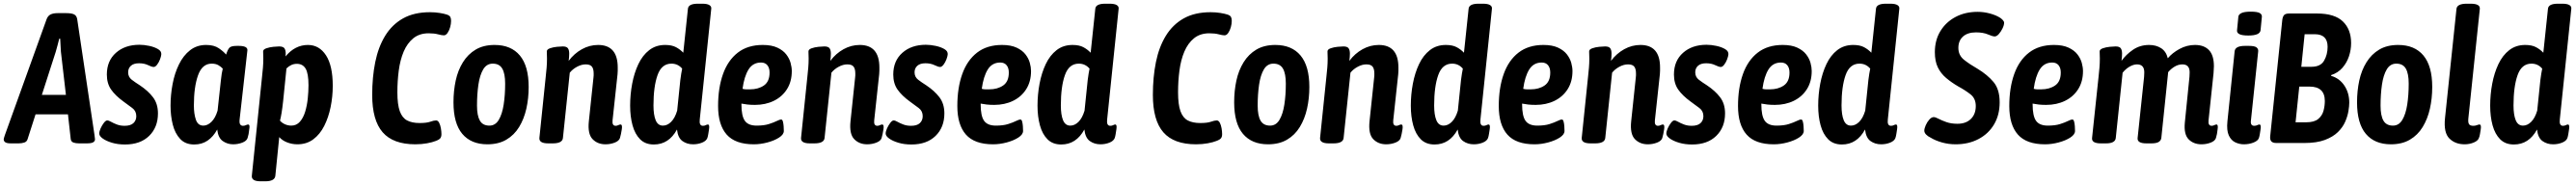

<svg xmlns="http://www.w3.org/2000/svg" viewBox="-47 -773 13910 1000"><path d="M12 2Q-10 2 -18.5 -4Q-27 -10 -27 -20Q-27 -23 -25.5 -27.5Q-24 -32 -21 -42L205 -670Q212 -688 226.5 -695Q241 -702 264 -702H311Q340 -702 353.5 -695Q367 -688 370 -669L463 -45Q464 -35 465 -29Q466 -23 466 -20Q466 -10 456.5 -4Q447 2 421 2H380Q362 2 349.5 -2.5Q337 -7 335 -21L320 -155H145L102 -21Q98 -7 84 -2.5Q70 2 53 2ZM254 -493 179 -260H309L282 -493Q281 -509 280 -528Q279 -547 278 -564H273Q269 -547 264 -529Q259 -511 254 -493Z M628 8Q589 8 557.5 -1.5Q526 -11 507.5 -24.5Q489 -38 489 -51Q489 -63 496.5 -79.5Q504 -96 514 -109Q524 -122 532 -122Q540 -122 553 -114.5Q566 -107 584.5 -100Q603 -93 626 -93Q658 -93 673.5 -107.5Q689 -122 689 -145Q689 -173 667.5 -189Q646 -205 620 -224Q576 -256 553 -289Q530 -322 530 -370Q530 -444 579 -487.5Q628 -531 706 -531Q731 -531 759 -525Q787 -519 806.5 -507.5Q826 -496 824 -478Q823 -468 817 -452Q811 -436 801.5 -423.5Q792 -411 783 -411Q773 -411 752.5 -421Q732 -431 704 -431Q675 -431 660 -417.5Q645 -404 645 -382Q645 -357 664.5 -342Q684 -327 708 -312Q753 -282 779.5 -247Q806 -212 806 -160Q806 -85 758.5 -38.5Q711 8 628 8Z M1002 8Q954 8 926 -22Q898 -52 886 -99.5Q874 -147 874 -202Q874 -260 885 -318.5Q896 -377 919.5 -425Q943 -473 979.5 -501.5Q1016 -530 1066 -530Q1109 -530 1135 -512Q1161 -494 1174 -478Q1183 -506 1192.5 -515.5Q1202 -525 1232 -525H1242Q1291 -525 1289 -501L1247 -127Q1245 -107 1250.5 -100Q1256 -93 1265 -93Q1274 -93 1281 -96.5Q1288 -100 1293 -100Q1304 -100 1299 -74Q1298 -61 1295.5 -48.5Q1293 -36 1290 -27Q1285 -11 1261.5 -2Q1238 7 1212 7Q1181 7 1156 -10.5Q1131 -28 1126 -73Q1105 -34 1074 -13Q1043 8 1002 8ZM1051 -94Q1074 -94 1095 -114.5Q1116 -135 1128 -175L1146 -340Q1148 -359 1150.5 -375Q1153 -391 1156 -402Q1147 -412 1132.5 -420.5Q1118 -429 1096 -429Q1045 -429 1022.5 -366Q1000 -303 1000 -203Q1000 -157 1011 -125.5Q1022 -94 1051 -94Z M1361 207Q1310 207 1313 177L1368 -357Q1371 -384 1373 -407.5Q1375 -431 1375 -456Q1375 -467 1374.5 -476Q1374 -485 1374 -495Q1374 -506 1391.5 -512Q1409 -518 1429.5 -520Q1450 -522 1460 -522Q1482 -522 1489 -512Q1496 -502 1496 -483Q1496 -476 1495 -468Q1546 -530 1616 -530Q1677 -530 1713.5 -474Q1750 -418 1750 -309Q1750 -251 1738.5 -194.5Q1727 -138 1704 -92.5Q1681 -47 1645 -20Q1609 7 1559 7Q1531 7 1504.5 -3Q1478 -13 1461 -32L1440 177Q1437 207 1385 207ZM1526 -94Q1554 -94 1572.5 -115Q1591 -136 1601 -169Q1611 -202 1615 -240Q1619 -278 1619 -312Q1619 -376 1603.5 -402Q1588 -428 1556 -428Q1540 -428 1526 -421.5Q1512 -415 1500 -403L1482 -226Q1478 -189 1473.5 -162Q1469 -135 1465 -121Q1475 -109 1491.5 -101.5Q1508 -94 1526 -94Z M2196 7Q2076 7 2019.5 -58Q1963 -123 1963 -260Q1963 -356 1979.5 -437.5Q1996 -519 2033 -579.5Q2070 -640 2129.5 -673.5Q2189 -707 2275 -707Q2303 -707 2327.5 -703Q2352 -699 2367 -694Q2381 -689 2385 -681Q2389 -673 2389 -660Q2389 -644 2384 -626Q2379 -608 2370 -595Q2361 -582 2350 -582Q2339 -582 2318.5 -587.5Q2298 -593 2268 -593Q2218 -593 2185 -566Q2152 -539 2133 -494Q2114 -449 2106.5 -392Q2099 -335 2099 -274Q2099 -208 2112 -172Q2125 -136 2151.5 -122Q2178 -108 2219 -108Q2257 -108 2276.5 -115Q2296 -122 2308 -122Q2318 -122 2324.5 -109.5Q2331 -97 2334 -79.5Q2337 -62 2337 -48Q2337 -34 2331 -26Q2325 -18 2306 -11Q2289 -4 2259.5 1.5Q2230 7 2196 7Z M2585 7Q2497 7 2449.5 -49.5Q2402 -106 2402 -220Q2402 -282 2414 -337.5Q2426 -393 2453 -436.5Q2480 -480 2522 -505Q2564 -530 2624 -530Q2713 -530 2760.5 -473Q2808 -416 2808 -303Q2808 -241 2795.5 -185.5Q2783 -130 2756.5 -86.5Q2730 -43 2687.5 -18Q2645 7 2585 7ZM2596 -94Q2628 -94 2646.5 -125Q2665 -156 2673 -207.5Q2681 -259 2681 -321Q2681 -375 2665.5 -402Q2650 -429 2614 -429Q2581 -429 2562.5 -398Q2544 -367 2536.5 -315Q2529 -263 2529 -202Q2529 -148 2544.5 -121Q2560 -94 2596 -94Z M3223 7Q3180 7 3153 -21Q3126 -49 3133 -117L3158 -354Q3159 -360 3159 -365.5Q3159 -371 3159 -376Q3159 -401 3149.5 -413Q3140 -425 3116 -425Q3093 -425 3069 -412Q3045 -399 3030 -380L2993 -27Q2990 2 2938 2H2914Q2863 2 2866 -28L2900 -357Q2903 -384 2905 -407.5Q2907 -431 2907 -456Q2907 -467 2906.5 -476Q2906 -485 2906 -495Q2906 -506 2923 -512Q2940 -518 2960.5 -520Q2981 -522 2992 -522Q3013 -522 3020 -512Q3027 -502 3027 -483Q3027 -465 3024 -444Q3054 -484 3095.5 -507Q3137 -530 3183 -530Q3289 -530 3289 -408Q3289 -400 3289 -391Q3289 -382 3288 -372L3261 -122Q3258 -93 3278 -93Q3285 -93 3292 -96.5Q3299 -100 3304 -100Q3315 -100 3311 -74Q3309 -62 3306.5 -49Q3304 -36 3301 -27Q3296 -11 3272.5 -2Q3249 7 3223 7Z M3484 8Q3438 8 3410 -20Q3382 -48 3369 -95.5Q3356 -143 3356 -202Q3356 -262 3367 -320.5Q3378 -379 3400.5 -426.5Q3423 -474 3459 -502Q3495 -530 3545 -530Q3581 -530 3603.5 -518Q3626 -506 3643 -488L3668 -725Q3670 -753 3722 -753H3745Q3772 -753 3784 -745.5Q3796 -738 3794 -725L3732 -127Q3728 -93 3749 -93Q3758 -93 3764.5 -96.5Q3771 -100 3776 -100Q3786 -100 3782 -74Q3780 -61 3778 -48.5Q3776 -36 3773 -27Q3767 -11 3744.5 -2Q3722 7 3696 7Q3663 7 3638.5 -10.5Q3614 -28 3609 -73Q3565 8 3484 8ZM3533 -94Q3557 -94 3577.5 -114.5Q3598 -135 3610 -175L3627 -340Q3629 -359 3632 -375Q3635 -391 3637 -402Q3614 -429 3579 -429Q3526 -429 3504 -367Q3482 -305 3482 -203Q3482 -152 3494 -123Q3506 -94 3533 -94Z M4024 7Q3924 7 3877.5 -45.5Q3831 -98 3831 -200Q3831 -298 3857.5 -372.5Q3884 -447 3937.5 -488.5Q3991 -530 4072 -530Q4120 -530 4151 -515.5Q4182 -501 4199 -479Q4216 -457 4222.5 -433Q4229 -409 4229 -389Q4229 -332 4203 -291Q4177 -250 4132 -228Q4087 -206 4030 -206Q4007 -206 3989.5 -208Q3972 -210 3957 -213V-209Q3957 -146 3975.5 -120Q3994 -94 4039 -94Q4079 -94 4105.5 -102.5Q4132 -111 4148 -119Q4164 -127 4172 -127Q4178 -127 4181 -116Q4184 -105 4185 -90.5Q4186 -76 4186 -65Q4186 -46 4160.5 -29.5Q4135 -13 4097.5 -3Q4060 7 4024 7ZM4003 -290Q4048 -290 4078.5 -311Q4109 -332 4109 -381Q4109 -406 4097 -420.5Q4085 -435 4063 -435Q4019 -435 3995.5 -397.5Q3972 -360 3963 -293Q3973 -290 3983 -290Q3993 -290 4003 -290Z M4636 7Q4593 7 4566 -21Q4539 -49 4546 -117L4571 -354Q4572 -360 4572 -365.5Q4572 -371 4572 -376Q4572 -401 4562.5 -413Q4553 -425 4529 -425Q4506 -425 4482 -412Q4458 -399 4443 -380L4406 -27Q4403 2 4351 2H4327Q4276 2 4279 -28L4313 -357Q4316 -384 4318 -407.5Q4320 -431 4320 -456Q4320 -467 4319.5 -476Q4319 -485 4319 -495Q4319 -506 4336 -512Q4353 -518 4373.5 -520Q4394 -522 4405 -522Q4426 -522 4433 -512Q4440 -502 4440 -483Q4440 -465 4437 -444Q4467 -484 4508.5 -507Q4550 -530 4596 -530Q4702 -530 4702 -408Q4702 -400 4702 -391Q4702 -382 4701 -372L4674 -122Q4671 -93 4691 -93Q4698 -93 4705 -96.5Q4712 -100 4717 -100Q4728 -100 4724 -74Q4722 -62 4719.5 -49Q4717 -36 4714 -27Q4709 -11 4685.5 -2Q4662 7 4636 7Z M4875 8Q4836 8 4804.5 -1.5Q4773 -11 4754.5 -24.5Q4736 -38 4736 -51Q4736 -63 4743.5 -79.5Q4751 -96 4761 -109Q4771 -122 4779 -122Q4787 -122 4800 -114.5Q4813 -107 4831.5 -100Q4850 -93 4873 -93Q4905 -93 4920.5 -107.5Q4936 -122 4936 -145Q4936 -173 4914.5 -189Q4893 -205 4867 -224Q4823 -256 4800 -289Q4777 -322 4777 -370Q4777 -444 4826 -487.5Q4875 -531 4953 -531Q4978 -531 5006 -525Q5034 -519 5053.5 -507.5Q5073 -496 5071 -478Q5070 -468 5064 -452Q5058 -436 5048.5 -423.5Q5039 -411 5030 -411Q5020 -411 4999.5 -421Q4979 -431 4951 -431Q4922 -431 4907 -417.5Q4892 -404 4892 -382Q4892 -357 4911.5 -342Q4931 -327 4955 -312Q5000 -282 5026.5 -247Q5053 -212 5053 -160Q5053 -85 5005.5 -38.5Q4958 8 4875 8Z M5316 7Q5216 7 5169.5 -45.5Q5123 -98 5123 -200Q5123 -298 5149.5 -372.5Q5176 -447 5229.5 -488.5Q5283 -530 5364 -530Q5412 -530 5443 -515.5Q5474 -501 5491 -479Q5508 -457 5514.5 -433Q5521 -409 5521 -389Q5521 -332 5495 -291Q5469 -250 5424 -228Q5379 -206 5322 -206Q5299 -206 5281.5 -208Q5264 -210 5249 -213V-209Q5249 -146 5267.5 -120Q5286 -94 5331 -94Q5371 -94 5397.5 -102.5Q5424 -111 5440 -119Q5456 -127 5464 -127Q5470 -127 5473 -116Q5476 -105 5477 -90.5Q5478 -76 5478 -65Q5478 -46 5452.5 -29.5Q5427 -13 5389.5 -3Q5352 7 5316 7ZM5295 -290Q5340 -290 5370.5 -311Q5401 -332 5401 -381Q5401 -406 5389 -420.5Q5377 -435 5355 -435Q5311 -435 5287.5 -397.5Q5264 -360 5255 -293Q5265 -290 5275 -290Q5285 -290 5295 -290Z M5684 8Q5638 8 5610 -20Q5582 -48 5569 -95.5Q5556 -143 5556 -202Q5556 -262 5567 -320.5Q5578 -379 5600.5 -426.5Q5623 -474 5659 -502Q5695 -530 5745 -530Q5781 -530 5803.5 -518Q5826 -506 5843 -488L5868 -725Q5870 -753 5922 -753H5945Q5972 -753 5984 -745.5Q5996 -738 5994 -725L5932 -127Q5928 -93 5949 -93Q5958 -93 5964.5 -96.5Q5971 -100 5976 -100Q5986 -100 5982 -74Q5980 -61 5978 -48.5Q5976 -36 5973 -27Q5967 -11 5944.5 -2Q5922 7 5896 7Q5863 7 5838.5 -10.5Q5814 -28 5809 -73Q5765 8 5684 8ZM5733 -94Q5757 -94 5777.5 -114.5Q5798 -135 5810 -175L5827 -340Q5829 -359 5832 -375Q5835 -391 5837 -402Q5814 -429 5779 -429Q5726 -429 5704 -367Q5682 -305 5682 -203Q5682 -152 5694 -123Q5706 -94 5733 -94Z M6412 7Q6292 7 6235.5 -58Q6179 -123 6179 -260Q6179 -356 6195.5 -437.5Q6212 -519 6249 -579.5Q6286 -640 6345.5 -673.5Q6405 -707 6491 -707Q6519 -707 6543.5 -703Q6568 -699 6583 -694Q6597 -689 6601 -681Q6605 -673 6605 -660Q6605 -644 6600 -626Q6595 -608 6586 -595Q6577 -582 6566 -582Q6555 -582 6534.5 -587.5Q6514 -593 6484 -593Q6434 -593 6401 -566Q6368 -539 6349 -494Q6330 -449 6322.5 -392Q6315 -335 6315 -274Q6315 -208 6328 -172Q6341 -136 6367.5 -122Q6394 -108 6435 -108Q6473 -108 6492.5 -115Q6512 -122 6524 -122Q6534 -122 6540.5 -109.5Q6547 -97 6550 -79.5Q6553 -62 6553 -48Q6553 -34 6547 -26Q6541 -18 6522 -11Q6505 -4 6475.5 1.5Q6446 7 6412 7Z M6801 7Q6713 7 6665.5 -49.5Q6618 -106 6618 -220Q6618 -282 6630 -337.5Q6642 -393 6669 -436.5Q6696 -480 6738 -505Q6780 -530 6840 -530Q6929 -530 6976.5 -473Q7024 -416 7024 -303Q7024 -241 7011.5 -185.5Q6999 -130 6972.5 -86.5Q6946 -43 6903.5 -18Q6861 7 6801 7ZM6812 -94Q6844 -94 6862.5 -125Q6881 -156 6889 -207.5Q6897 -259 6897 -321Q6897 -375 6881.5 -402Q6866 -429 6830 -429Q6797 -429 6778.5 -398Q6760 -367 6752.5 -315Q6745 -263 6745 -202Q6745 -148 6760.5 -121Q6776 -94 6812 -94Z M7439 7Q7396 7 7369 -21Q7342 -49 7349 -117L7374 -354Q7375 -360 7375 -365.5Q7375 -371 7375 -376Q7375 -401 7365.5 -413Q7356 -425 7332 -425Q7309 -425 7285 -412Q7261 -399 7246 -380L7209 -27Q7206 2 7154 2H7130Q7079 2 7082 -28L7116 -357Q7119 -384 7121 -407.5Q7123 -431 7123 -456Q7123 -467 7122.5 -476Q7122 -485 7122 -495Q7122 -506 7139 -512Q7156 -518 7176.5 -520Q7197 -522 7208 -522Q7229 -522 7236 -512Q7243 -502 7243 -483Q7243 -465 7240 -444Q7270 -484 7311.5 -507Q7353 -530 7399 -530Q7505 -530 7505 -408Q7505 -400 7505 -391Q7505 -382 7504 -372L7477 -122Q7474 -93 7494 -93Q7501 -93 7508 -96.5Q7515 -100 7520 -100Q7531 -100 7527 -74Q7525 -62 7522.5 -49Q7520 -36 7517 -27Q7512 -11 7488.5 -2Q7465 7 7439 7Z M7700 8Q7654 8 7626 -20Q7598 -48 7585 -95.5Q7572 -143 7572 -202Q7572 -262 7583 -320.5Q7594 -379 7616.5 -426.5Q7639 -474 7675 -502Q7711 -530 7761 -530Q7797 -530 7819.5 -518Q7842 -506 7859 -488L7884 -725Q7886 -753 7938 -753H7961Q7988 -753 8000 -745.5Q8012 -738 8010 -725L7948 -127Q7944 -93 7965 -93Q7974 -93 7980.5 -96.5Q7987 -100 7992 -100Q8002 -100 7998 -74Q7996 -61 7994 -48.5Q7992 -36 7989 -27Q7983 -11 7960.5 -2Q7938 7 7912 7Q7879 7 7854.5 -10.5Q7830 -28 7825 -73Q7781 8 7700 8ZM7749 -94Q7773 -94 7793.5 -114.5Q7814 -135 7826 -175L7843 -340Q7845 -359 7848 -375Q7851 -391 7853 -402Q7830 -429 7795 -429Q7742 -429 7720 -367Q7698 -305 7698 -203Q7698 -152 7710 -123Q7722 -94 7749 -94Z M8240 7Q8140 7 8093.5 -45.5Q8047 -98 8047 -200Q8047 -298 8073.5 -372.5Q8100 -447 8153.5 -488.5Q8207 -530 8288 -530Q8336 -530 8367 -515.5Q8398 -501 8415 -479Q8432 -457 8438.5 -433Q8445 -409 8445 -389Q8445 -332 8419 -291Q8393 -250 8348 -228Q8303 -206 8246 -206Q8223 -206 8205.5 -208Q8188 -210 8173 -213V-209Q8173 -146 8191.5 -120Q8210 -94 8255 -94Q8295 -94 8321.5 -102.5Q8348 -111 8364 -119Q8380 -127 8388 -127Q8394 -127 8397 -116Q8400 -105 8401 -90.5Q8402 -76 8402 -65Q8402 -46 8376.5 -29.5Q8351 -13 8313.5 -3Q8276 7 8240 7ZM8219 -290Q8264 -290 8294.5 -311Q8325 -332 8325 -381Q8325 -406 8313 -420.5Q8301 -435 8279 -435Q8235 -435 8211.5 -397.5Q8188 -360 8179 -293Q8189 -290 8199 -290Q8209 -290 8219 -290Z M8852 7Q8809 7 8782 -21Q8755 -49 8762 -117L8787 -354Q8788 -360 8788 -365.5Q8788 -371 8788 -376Q8788 -401 8778.5 -413Q8769 -425 8745 -425Q8722 -425 8698 -412Q8674 -399 8659 -380L8622 -27Q8619 2 8567 2H8543Q8492 2 8495 -28L8529 -357Q8532 -384 8534 -407.5Q8536 -431 8536 -456Q8536 -467 8535.5 -476Q8535 -485 8535 -495Q8535 -506 8552 -512Q8569 -518 8589.5 -520Q8610 -522 8621 -522Q8642 -522 8649 -512Q8656 -502 8656 -483Q8656 -465 8653 -444Q8683 -484 8724.5 -507Q8766 -530 8812 -530Q8918 -530 8918 -408Q8918 -400 8918 -391Q8918 -382 8917 -372L8890 -122Q8887 -93 8907 -93Q8914 -93 8921 -96.5Q8928 -100 8933 -100Q8944 -100 8940 -74Q8938 -62 8935.5 -49Q8933 -36 8930 -27Q8925 -11 8901.5 -2Q8878 7 8852 7Z M9091 8Q9052 8 9020.5 -1.5Q8989 -11 8970.5 -24.5Q8952 -38 8952 -51Q8952 -63 8959.5 -79.5Q8967 -96 8977 -109Q8987 -122 8995 -122Q9003 -122 9016 -114.5Q9029 -107 9047.5 -100Q9066 -93 9089 -93Q9121 -93 9136.5 -107.5Q9152 -122 9152 -145Q9152 -173 9130.5 -189Q9109 -205 9083 -224Q9039 -256 9016 -289Q8993 -322 8993 -370Q8993 -444 9042 -487.5Q9091 -531 9169 -531Q9194 -531 9222 -525Q9250 -519 9269.5 -507.5Q9289 -496 9287 -478Q9286 -468 9280 -452Q9274 -436 9264.5 -423.5Q9255 -411 9246 -411Q9236 -411 9215.5 -421Q9195 -431 9167 -431Q9138 -431 9123 -417.5Q9108 -404 9108 -382Q9108 -357 9127.5 -342Q9147 -327 9171 -312Q9216 -282 9242.5 -247Q9269 -212 9269 -160Q9269 -85 9221.5 -38.5Q9174 8 9091 8Z M9532 7Q9432 7 9385.5 -45.5Q9339 -98 9339 -200Q9339 -298 9365.5 -372.5Q9392 -447 9445.5 -488.5Q9499 -530 9580 -530Q9628 -530 9659 -515.5Q9690 -501 9707 -479Q9724 -457 9730.5 -433Q9737 -409 9737 -389Q9737 -332 9711 -291Q9685 -250 9640 -228Q9595 -206 9538 -206Q9515 -206 9497.5 -208Q9480 -210 9465 -213V-209Q9465 -146 9483.5 -120Q9502 -94 9547 -94Q9587 -94 9613.5 -102.5Q9640 -111 9656 -119Q9672 -127 9680 -127Q9686 -127 9689 -116Q9692 -105 9693 -90.5Q9694 -76 9694 -65Q9694 -46 9668.5 -29.5Q9643 -13 9605.5 -3Q9568 7 9532 7ZM9511 -290Q9556 -290 9586.5 -311Q9617 -332 9617 -381Q9617 -406 9605 -420.5Q9593 -435 9571 -435Q9527 -435 9503.5 -397.5Q9480 -360 9471 -293Q9481 -290 9491 -290Q9501 -290 9511 -290Z M9900 8Q9854 8 9826 -20Q9798 -48 9785 -95.5Q9772 -143 9772 -202Q9772 -262 9783 -320.5Q9794 -379 9816.5 -426.5Q9839 -474 9875 -502Q9911 -530 9961 -530Q9997 -530 10019.5 -518Q10042 -506 10059 -488L10084 -725Q10086 -753 10138 -753H10161Q10188 -753 10200 -745.5Q10212 -738 10210 -725L10148 -127Q10144 -93 10165 -93Q10174 -93 10180.5 -96.5Q10187 -100 10192 -100Q10202 -100 10198 -74Q10196 -61 10194 -48.5Q10192 -36 10189 -27Q10183 -11 10160.5 -2Q10138 7 10112 7Q10079 7 10054.5 -10.5Q10030 -28 10025 -73Q9981 8 9900 8ZM9949 -94Q9973 -94 9993.5 -114.5Q10014 -135 10026 -175L10043 -340Q10045 -359 10048 -375Q10051 -391 10053 -402Q10030 -429 9995 -429Q9942 -429 9920 -367Q9898 -305 9898 -203Q9898 -152 9910 -123Q9922 -94 9949 -94Z M10514 7Q10476 7 10440.5 -3Q10405 -13 10379 -29Q10364 -36 10354.5 -46Q10345 -56 10345 -67Q10345 -78 10352.5 -95.5Q10360 -113 10372 -126.5Q10384 -140 10396 -140Q10405 -140 10422 -131Q10439 -122 10464.5 -113Q10490 -104 10524 -104Q10570 -104 10596.5 -130Q10623 -156 10623 -200Q10623 -241 10594 -263.5Q10565 -286 10528 -306Q10492 -327 10463 -351.5Q10434 -376 10418 -409Q10402 -442 10402 -491Q10402 -556 10432 -605Q10462 -654 10514 -681.5Q10566 -709 10633 -709Q10666 -709 10699.5 -700Q10733 -691 10756 -676Q10763 -671 10769.5 -664Q10776 -657 10776 -650Q10776 -637 10767.5 -619.5Q10759 -602 10747.5 -589Q10736 -576 10725 -576Q10714 -576 10688.5 -587Q10663 -598 10624 -598Q10579 -598 10554 -575.5Q10529 -553 10529 -514Q10529 -474 10560 -449.5Q10591 -425 10633 -401Q10686 -369 10719 -329.5Q10752 -290 10752 -220Q10752 -152 10722 -101Q10692 -50 10638 -21.5Q10584 7 10514 7Z M10997 7Q10897 7 10850.5 -45.5Q10804 -98 10804 -200Q10804 -298 10830.5 -372.5Q10857 -447 10910.5 -488.5Q10964 -530 11045 -530Q11093 -530 11124 -515.5Q11155 -501 11172 -479Q11189 -457 11195.5 -433Q11202 -409 11202 -389Q11202 -332 11176 -291Q11150 -250 11105 -228Q11060 -206 11003 -206Q10980 -206 10962.5 -208Q10945 -210 10930 -213V-209Q10930 -146 10948.5 -120Q10967 -94 11012 -94Q11052 -94 11078.5 -102.5Q11105 -111 11121 -119Q11137 -127 11145 -127Q11151 -127 11154 -116Q11157 -105 11158 -90.5Q11159 -76 11159 -65Q11159 -46 11133.5 -29.5Q11108 -13 11070.5 -3Q11033 7 10997 7ZM10976 -290Q11021 -290 11051.5 -311Q11082 -332 11082 -381Q11082 -406 11070 -420.5Q11058 -435 11036 -435Q10992 -435 10968.5 -397.5Q10945 -360 10936 -293Q10946 -290 10956 -290Q10966 -290 10976 -290Z M11842 7Q11799 7 11772.5 -20Q11746 -47 11752 -110L11777 -358Q11778 -369 11778 -382Q11778 -425 11739 -425Q11717 -425 11697 -413Q11677 -401 11662 -383L11625 -27Q11623 -13 11610.5 -5.5Q11598 2 11571 2H11545Q11494 2 11497 -27L11532 -358Q11533 -369 11533 -382Q11533 -425 11494 -425Q11475 -425 11454 -413Q11433 -401 11416 -380L11379 -27Q11376 2 11326 2H11299Q11248 2 11251 -27L11286 -357Q11289 -384 11291 -407.5Q11293 -431 11293 -456Q11293 -467 11292.5 -476Q11292 -485 11292 -495Q11292 -506 11309 -512Q11326 -518 11346.5 -520Q11367 -522 11378 -522Q11399 -522 11406 -512Q11413 -502 11413 -483Q11413 -465 11410 -444Q11434 -478 11472 -504Q11510 -530 11559 -530Q11597 -530 11624 -512.5Q11651 -495 11660 -458Q11684 -487 11723.5 -508.5Q11763 -530 11807 -530Q11856 -530 11882.5 -502Q11909 -474 11909 -415Q11909 -404 11908 -395Q11907 -386 11907 -377L11880 -122Q11877 -93 11897 -93Q11904 -93 11911 -96.5Q11918 -100 11923 -100Q11933 -100 11929 -74Q11928 -62 11925.5 -49Q11923 -36 11920 -27Q11915 -11 11891.5 -2Q11868 7 11842 7Z M12071 7Q12047 7 12024.5 -3.5Q12002 -14 11989.5 -41Q11977 -68 11982 -117L12021 -496Q12024 -525 12077 -525H12098Q12129 -525 12139.5 -516.5Q12150 -508 12148 -494L12109 -122Q12105 -93 12127 -93Q12136 -93 12143 -96.5Q12150 -100 12155 -100Q12165 -100 12161 -74Q12159 -61 12157 -48.5Q12155 -36 12152 -27Q12147 -12 12123 -2.5Q12099 7 12071 7ZM12095 -581Q12061 -581 12046.5 -588.5Q12032 -596 12034 -610L12041 -682Q12042 -695 12058 -702.5Q12074 -710 12108 -710Q12142 -710 12155.5 -703Q12169 -696 12168 -682L12161 -610Q12158 -581 12095 -581Z M12247 0Q12227 0 12219 -9Q12211 -18 12213 -37L12278 -663Q12280 -682 12287.5 -691Q12295 -700 12316 -700H12466Q12561 -700 12605.5 -657Q12650 -614 12650 -540Q12650 -504 12638.5 -469Q12627 -434 12603 -406.5Q12579 -379 12542 -367V-363Q12587 -350 12613.5 -310.5Q12640 -271 12640 -218Q12640 -200 12635.5 -172.5Q12631 -145 12618 -115Q12605 -85 12578.5 -59Q12552 -33 12508 -16.5Q12464 0 12397 0ZM12381 -412H12436Q12485 -412 12504 -445Q12523 -478 12523 -520Q12523 -588 12454 -588H12399ZM12350 -112H12408Q12451 -112 12472.5 -130Q12494 -148 12501 -174.5Q12508 -201 12508 -227Q12508 -305 12425 -305H12370Z M12865 7Q12777 7 12729.5 -49.5Q12682 -106 12682 -220Q12682 -282 12694 -337.5Q12706 -393 12733 -436.5Q12760 -480 12802 -505Q12844 -530 12904 -530Q12993 -530 13040.5 -473Q13088 -416 13088 -303Q13088 -241 13075.5 -185.5Q13063 -130 13036.5 -86.5Q13010 -43 12967.5 -18Q12925 7 12865 7ZM12876 -94Q12908 -94 12926.5 -125Q12945 -156 12953 -207.5Q12961 -259 12961 -321Q12961 -375 12945.5 -402Q12930 -429 12894 -429Q12861 -429 12842.5 -398Q12824 -367 12816.5 -315Q12809 -263 12809 -202Q12809 -148 12824.5 -121Q12840 -94 12876 -94Z M13263 7Q13212 7 13180.5 -24.5Q13149 -56 13157 -134L13219 -725Q13222 -753 13275 -753H13295Q13348 -753 13345 -725L13283 -132Q13281 -110 13287 -101.5Q13293 -93 13310 -93Q13321 -93 13329.5 -96.5Q13338 -100 13343 -100Q13354 -100 13350 -74Q13348 -62 13346 -49Q13344 -36 13340 -27Q13335 -12 13312 -2.5Q13289 7 13263 7Z M13529 8Q13483 8 13455 -20Q13427 -48 13414 -95.5Q13401 -143 13401 -202Q13401 -262 13412 -320.5Q13423 -379 13445.5 -426.5Q13468 -474 13504 -502Q13540 -530 13590 -530Q13626 -530 13648.5 -518Q13671 -506 13688 -488L13713 -725Q13715 -753 13767 -753H13790Q13817 -753 13829 -745.5Q13841 -738 13839 -725L13777 -127Q13773 -93 13794 -93Q13803 -93 13809.5 -96.5Q13816 -100 13821 -100Q13831 -100 13827 -74Q13825 -61 13823 -48.5Q13821 -36 13818 -27Q13812 -11 13789.5 -2Q13767 7 13741 7Q13708 7 13683.5 -10.5Q13659 -28 13654 -73Q13610 8 13529 8ZM13578 -94Q13602 -94 13622.5 -114.5Q13643 -135 13655 -175L13672 -340Q13674 -359 13677 -375Q13680 -391 13682 -402Q13659 -429 13624 -429Q13571 -429 13549 -367Q13527 -305 13527 -203Q13527 -152 13539 -123Q13551 -94 13578 -94Z"/></svg>

Font: Asap Condensed Condensed SemiBold
Style: Italic
Weight: 600
Width: 3
Italic angle: -6°
Designer: Pablo Cosgaya
Foundry: Omnibus-Type
Version: Version 3.001; ttfautohint (v1.8.4.7-5d5b)